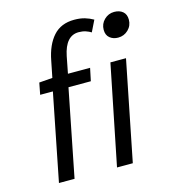

<svg xmlns="http://www.w3.org/2000/svg" viewBox="-108 -814 816 904"><g transform="rotate(-15 300.0 -362.0)"><path d="M68 0 152 -424H90L101 -481L166 -486L182 -566Q196 -640 233.5 -682Q271 -724 336 -724Q365 -724 387 -717.5Q409 -711 428 -700L401 -645Q390 -652 375 -657Q360 -662 341 -662Q277 -662 258 -568L242 -486H350L337 -424H228L144 0ZM351 0 449 -486H525L428 0ZM515 -589Q491 -589 474.5 -602.5Q458 -616 458 -642Q458 -671 478.5 -691Q499 -711 527 -711Q553 -711 569 -697.5Q585 -684 585 -658Q585 -629 564.5 -609Q544 -589 515 -589Z"/></g></svg>

Font: Source Code Pro
Style: Italic
Weight: 400
Italic angle: -11°
Monospace: yes
Designer: Paul D. Hunt, Teo Tuominen
Foundry: Adobe Systems Incorporated
Version: Version 1.050;PS 1.000;hotconv 16.6.51;makeotf.lib2.5.65220